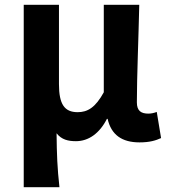

<svg xmlns="http://www.w3.org/2000/svg" viewBox="-20 -580 704 801"><path d="M79 201H228C219 120 217 66 216 -24C237 3 265 9 297 9C349 9 395 -23 426 -84H429C444 -18 488 14 562 14C605 14 630 6 652 -4L634 -113C621 -108 609 -106 599 -106C569 -106 551 -117 551 -153C551 -258 558 -423 561 -560H413V-195C378 -131 345 -112 304 -112C249 -112 226 -145 226 -229V-560H79Z"/></svg>

Font: Noto Sans Mono CJK SC
Style: Bold
Weight: 700
Designer: Ryoko NISHIZUKA 西塚涼子 (kana, bopomofo & ideographs); Paul D. Hunt (Latin, Greek & Cyrillic); Sandoll Communications 산돌커뮤니
Foundry: Adobe
Version: Version 2.004;hotconv 1.0.118;makeotfexe 2.5.65603